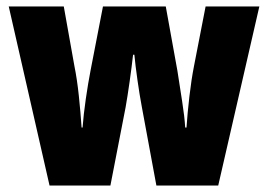

<svg xmlns="http://www.w3.org/2000/svg" viewBox="-20 -573 828 593"><path d="M418 -243Q411 -280 404.5 -326Q398 -372 395 -404H391Q387 -368 380.5 -322Q374 -276 368 -242L321 0H133L7 -553H177L210 -368Q218 -329 223.5 -277Q229 -225 232 -179H235Q238 -219 245 -267.5Q252 -316 260 -357L298 -553H492L528 -354Q535 -308 542.5 -260.5Q550 -213 552 -179H556Q559 -224 565 -275.5Q571 -327 579 -368L615 -553H781L654 0H463Z"/></svg>

Font: Noto Sans Lao UI Cond Blk
Style: Regular
Weight: 900
Width: 3
Designer: Monotype Design Team
Foundry: Monotype Imaging Inc.
Version: Version 2.000; ttfautohint (v1.8.4.7-5d5b)